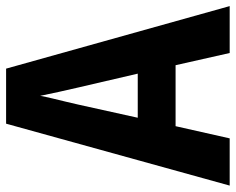

<svg xmlns="http://www.w3.org/2000/svg" viewBox="-90 -664 755 614"><g transform="rotate(-90 287.0 -357.5)"><path d="M424 0 385 -173H190L151 0H0L198 -715H374L574 0ZM314 -483Q306 -517 299.5 -547Q293 -577 287 -606Q284 -589 278.5 -566Q273 -543 267.5 -520.5Q262 -498 259 -484L217 -294H358Z"/></g></svg>

Font: Noto Sans Kannada Condensed
Style: Bold
Weight: 700
Width: 3
Designer: Jelle Bosma - Monotype Design Team
Foundry: Monotype Imaging Inc.
Version: Version 2.005; ttfautohint (v1.8.4.7-5d5b)